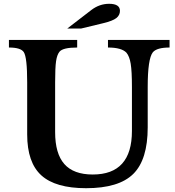

<svg xmlns="http://www.w3.org/2000/svg" viewBox="-20 -980 920 1010"><path d="M757 -522V-310Q757 -140 681 -65Q605 10 433 10Q272 10 197.5 -57.5Q123 -125 123 -273V-547Q123 -679 105 -706Q89 -730 27 -730V-770H386V-730Q311 -730 293 -708Q280 -692 275 -658.5Q270 -625 270 -547V-285Q270 -172 318.5 -117Q367 -62 468 -62Q674 -62 674 -291V-522Q674 -606 667.5 -645Q661 -684 645 -703Q619 -730 548 -730V-770H872V-730Q805 -730 784 -705Q757 -671 757 -522ZM407 -830H334L460 -927Q503 -960 554 -960Q611 -960 611 -923Q611 -900 592 -885Q573 -870 523 -858Z"/></svg>

Font: Libre Baskerville
Style: Bold
Weight: 700
Designer: Pablo Impallari, Rodrigo Fuenzalida
Foundry: Pablo Impallari, Rodrigo Fuenzalida
Version: Version 1.000